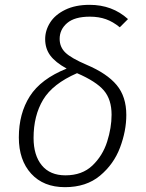

<svg xmlns="http://www.w3.org/2000/svg" viewBox="-20 -764 606 795"><path d="M510 -685 476 -651Q448 -674 418.5 -684.5Q389 -695 352 -695Q289 -695 258 -668.5Q227 -642 227 -603Q227 -569 251 -546Q275 -523 338 -496Q423 -460 463 -412Q503 -364 503 -288Q503 -222 477 -153Q451 -84 394 -36.5Q337 11 249 11Q160 11 109 -45Q58 -101 58 -195Q58 -294 103.5 -365.5Q149 -437 256 -480Q209 -506 188 -534.5Q167 -563 167 -602Q167 -638 187.5 -670.5Q208 -703 250 -723.5Q292 -744 351 -744Q445 -744 510 -685ZM119 -193Q119 -121 153 -79.5Q187 -38 251 -38Q320 -38 362.5 -78.5Q405 -119 423.5 -177Q442 -235 442 -289Q442 -352 410 -389.5Q378 -427 299 -461Q198 -417 158.5 -351Q119 -285 119 -193Z"/></svg>

Font: Fira Sans Light
Style: Italic
Weight: 300
Italic angle: -8°
Designer: bBox Type GmbH & Carrois Corporate GbR & Edenspiekermann AG
Foundry: bBox Type GmbH & Carrois Corporate GbR & Edenspiekermann AG
Version: Version 4.301